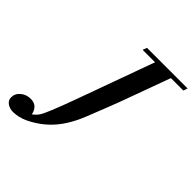

<svg xmlns="http://www.w3.org/2000/svg" viewBox="-422 -824 1189 1189"><g transform="rotate(45 173.0 -229.0)"><path d="M-121.6 204.6Q-150.9 204.6 -172.4 189.2Q-193.8 173.8 -193.8 149.4Q-193.8 114.3 -166 91.6Q-138.2 68.8 -100.6 68.8Q-41.5 68.8 -28.3 132.3Q-7.8 118.2 7.8 95.7Q29.8 63.5 98.1 -124L283.2 -635.3H174.3L184.6 -663.1H540.5L530.8 -635.3H421.9L302.2 -307.6Q278.8 -244.6 219.2 -95.7Q178.2 7.3 119.6 73.7Q61 140.1 -23.9 181.2Q-74.7 204.6 -121.6 204.6Z"/></g></svg>

Font: Elstob 14pt
Style: Bold Italic
Weight: 700
Italic angle: -20°
Designer: Peter S. Baker
Version: Version 1.015